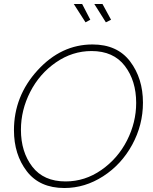

<svg xmlns="http://www.w3.org/2000/svg" viewBox="-20 -938 765 963"><path d="M350 -918H392L433 -839L409 -826ZM453 -918H494L537 -839L511 -826ZM50 -285Q50 -456 168.5 -585.5Q287 -715 444 -715Q568 -715 632.5 -630Q697 -545 697 -423Q697 -311 643 -212Q589 -113 497.5 -54Q406 5 303 5Q179 5 114.5 -79Q50 -163 50 -285ZM663 -422Q663 -533 606 -607.5Q549 -682 439 -682Q343 -682 260.5 -625Q178 -568 131.5 -477Q85 -386 85 -287Q85 -176 142 -102Q199 -28 309 -28Q406 -28 488.5 -85.5Q571 -143 617 -233.5Q663 -324 663 -422Z"/></svg>

Font: Raleway-v4020 ExtraLight
Style: Italic
Weight: 275
Italic angle: -12°
Designer: Matt McInerney, Pablo Impallari, Rodrigo Fuenzalida
Foundry: Matt McInerney, Pablo Impallari, Rodrigo Fuenzalida
Version: Version 4.020;PS 004.020;hotconv 1.0.88;makeotf.lib2.5.64775